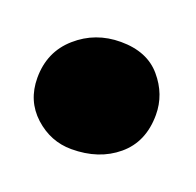

<svg xmlns="http://www.w3.org/2000/svg" viewBox="-47 -513 261 256"><g transform="rotate(20 83.0 -385.5)"><path d="M74.5 -306.5Q45 -306.5 22.2 -327.2Q-0.5 -348 -0.5 -380.5Q-0.5 -417.5 25.8 -440.5Q52 -463.5 88 -463.5Q125.5 -463.5 145.2 -440.2Q165 -417 165 -388Q165 -349.5 139.2 -328Q113.5 -306.5 74.5 -306.5Z"/></g></svg>

Font: Merriweather Text Regular
Style: Bold
Weight: 700
Designer: Eben Sorkin
Foundry: Eben Sorkin
Version: Version 2.100; ttfautohint (v1.7.19-72a1) -l 8 -r 50 -G 200 